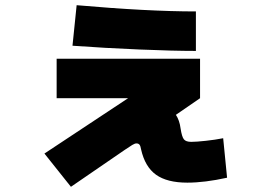

<svg xmlns="http://www.w3.org/2000/svg" viewBox="-20 -652 1040 739"><path d="M151 -61 473 -274H198V-426H750V-274L657 -210Q671 -189 675 -158Q680 -125 688 -115.5Q696 -106 716 -106Q735 -106 772 -110Q809 -114 839 -120L854 32Q768 51 701 51Q623 51 580.5 20.5Q538 -10 523 -77Q521 -90 517 -95Q513 -100 505 -100Q499 -100 489 -94Q479 -88 460 -75L253 67ZM275 -632Q549 -608 734 -608V-456Q646 -456 515 -461.5Q384 -467 259 -476Z"/></svg>

Font: Enso Black
Style: Regular
Weight: 900
Designer: Coji Morishita
Foundry: UNDERFOREST DESIGN
Version: Version 1.000